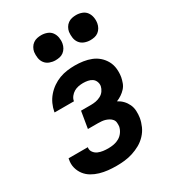

<svg xmlns="http://www.w3.org/2000/svg" viewBox="-181 -844 863 954"><g transform="rotate(-30 250.0 -367.0)"><path d="M205 8Q181 8 157.5 5.5Q134 3 111.5 -3.5Q89 -10 69.5 -21.5Q50 -33 36.5 -50.5Q23 -68 17 -90.5Q11 -113 16 -138L17 -144H128L127 -142Q125 -127 134 -115Q143 -103 156 -97.5Q169 -92 183.5 -90Q198 -88 213 -88Q229 -88 245.5 -91Q262 -94 276.5 -102.5Q291 -111 301 -125.5Q311 -140 314 -156Q315 -167 314 -177.5Q313 -188 306.5 -196Q300 -204 291 -209Q282 -214 272.5 -217Q263 -220 252 -221Q241 -222 230 -222H173L189 -318H246Q260 -318 274 -320.5Q288 -323 301.5 -330Q315 -337 323.5 -349Q332 -361 335 -375Q337 -388 332 -400.5Q327 -413 316.5 -420Q306 -427 292.5 -429.5Q279 -432 266 -432Q253 -432 239.5 -429.5Q226 -427 214 -420Q202 -413 193 -401.5Q184 -390 182 -377V-376H71V-379Q75 -401 84.5 -422Q94 -443 109.5 -461Q125 -479 144.5 -492.5Q164 -506 185.5 -514Q207 -522 229.5 -525Q252 -528 274 -528Q298 -528 321.5 -524.5Q345 -521 366.5 -512.5Q388 -504 405 -489Q422 -474 433 -454Q444 -434 446.5 -410Q449 -386 445 -362Q442 -347 436.5 -332Q431 -317 420 -305Q409 -293 395.5 -284Q382 -275 367 -269Q384 -260 396.5 -247Q409 -234 417 -217Q425 -200 426 -180Q427 -160 424 -141Q420 -118 410 -95.5Q400 -73 382.5 -54.5Q365 -36 343.5 -24Q322 -12 298.5 -4.5Q275 3 251.5 5.5Q228 8 205 8ZM405 -598Q388 -598 372 -604Q356 -610 346 -623Q336 -636 333.5 -653Q331 -670 333 -687Q335 -699 341.5 -710.5Q348 -722 358.5 -729.5Q369 -737 381 -739.5Q393 -742 405 -742Q422 -742 438 -736Q454 -730 463.5 -717Q473 -704 476 -687Q479 -670 476 -653Q474 -641 467.5 -629.5Q461 -618 451 -610.5Q441 -603 429 -600.5Q417 -598 405 -598ZM205 -598Q188 -598 172 -604Q156 -610 146 -623Q136 -636 133.5 -653Q131 -670 133 -687Q135 -699 141.5 -710.5Q148 -722 158.5 -729.5Q169 -737 181 -739.5Q193 -742 205 -742Q222 -742 238 -736Q254 -730 263.5 -717Q273 -704 276 -687Q279 -670 276 -653Q274 -641 267.5 -629.5Q261 -618 251 -610.5Q241 -603 229 -600.5Q217 -598 205 -598Z"/></g></svg>

Font: Iosevka Term Curly Oblique
Style: Bold
Weight: 700
Italic angle: -9°
Designer: Belleve Invis
Foundry: Belleve Invis
Version: Version 32.3.0